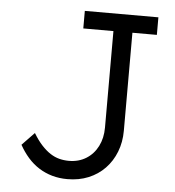

<svg xmlns="http://www.w3.org/2000/svg" viewBox="-51 -748 735 806"><g transform="rotate(5 316.0 -345.0)"><path d="M58 -117 110 -171Q128 -141 146.5 -121Q165 -101 183.5 -89Q202 -77 221.5 -72Q241 -67 262 -67Q303 -67 334.5 -86.5Q366 -106 383.5 -140.5Q401 -175 401 -219V-626H274V-700H584V-626H481V-213Q481 -165 465 -124Q449 -83 420 -53Q391 -23 351 -6.5Q311 10 262 10Q228 10 198 1.5Q168 -7 142 -23.5Q116 -40 95 -64Q74 -88 58 -117Z"/></g></svg>

Font: Our Lexend Light
Style: Regular
Weight: 300
Designer: Bonnie Shaver-Troup, Thomas Jockin
Foundry: Lexend
Version: Version 1.007